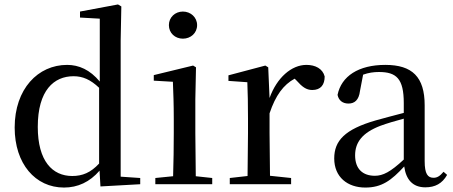

<svg xmlns="http://www.w3.org/2000/svg" viewBox="-20 -829 2040 864"><path d="M432 10 611 0V-28L523 -34V-647L526 -800L511 -809L340 -777V-750L429 -745V-462C385 -515 335 -537 282 -537C151 -537 46 -429 46 -255C46 -92 139 15 268 15C330 15 384 -10 428 -61ZM426 -93C388 -52 351 -37 305 -37C216 -37 150 -104 150 -258C150 -423 223 -486 311 -486C352 -486 387 -471 426 -434Z M803 -655C838 -655 867 -680 867 -716C867 -751 838 -777 803 -777C768 -777 740 -751 740 -716C740 -680 768 -655 803 -655ZM758 0H935V-28L861 -36L859 -230V-382L862 -526L849 -534L672 -491V-466L758 -461C760 -411 762 -362 762 -294V-230C762 -176 761 -92 759 -36L679 -28V0Z M1193 -319C1220 -400 1256 -448 1306 -475L1315 -466C1339 -439 1358 -424 1385 -424C1424 -424 1441 -448 1441 -485C1432 -520 1399 -537 1359 -537C1292 -537 1226 -480 1193 -388L1187 -526L1174 -534L1008 -490V-465L1093 -459C1095 -410 1096 -363 1096 -295V-230L1094 -37L1014 -28V0H1290V-28L1195 -38L1193 -230Z M1894 14C1938 14 1970 -3 1992 -42L1976 -56C1959 -36 1947 -29 1931 -29C1905 -29 1891 -46 1891 -104V-355C1891 -483 1835 -537 1714 -537C1593 -537 1516 -486 1499 -402C1504 -377 1522 -363 1548 -363C1575 -363 1595 -378 1600 -420L1614 -493C1639 -502 1662 -505 1685 -505C1764 -505 1797 -475 1797 -365V-321C1755 -310 1709 -298 1670 -287C1532 -247 1484 -196 1484 -116C1484 -32 1544 15 1624 15C1698 15 1741 -17 1799 -80C1807 -21 1837 14 1894 14ZM1797 -111C1737 -55 1703 -38 1667 -38C1613 -38 1578 -68 1578 -130C1578 -189 1611 -232 1692 -263C1722 -274 1759 -285 1797 -295Z"/></svg>

Font: Noto Serif HK Medium
Style: Regular
Weight: 500
Designer: Ryoko NISHIZUKA 西塚涼子 (kana & ideographs); Frank Grießhammer (Latin, Greek & Cyrillic); Wenlong ZHANG 张文龙 (bopomofo); San
Foundry: Adobe
Version: Version 2.001;hotconv 1.1.0;makeotfexe 2.6.0